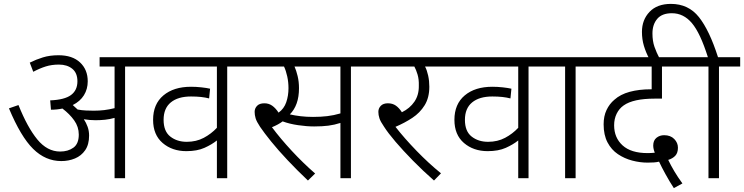

<svg xmlns="http://www.w3.org/2000/svg" viewBox="-20 -916 3825 987"><path d="M438 -219Q438 -173 418 -144Q398 -115 365.5 -101.5Q333 -88 295 -88Q214 -88 150.5 -150.5Q87 -213 26 -359L75 -376Q121 -261 172 -199Q223 -137 289 -137Q330 -137 357.5 -157Q385 -177 385 -224Q385 -264 361.5 -297Q338 -330 301 -358Q273 -352 242 -352L238 -400Q312 -403 345 -427.5Q378 -452 378 -498Q378 -541 351.5 -562.5Q325 -584 283 -584Q246 -584 215.5 -574.5Q185 -565 151 -547L133 -594Q165 -610 200.5 -621Q236 -632 281 -632Q352 -632 391.5 -595Q431 -558 431 -498Q431 -458 411.5 -426.5Q392 -395 354 -376Q367 -365 379 -353Q400 -349 421 -348Q442 -347 462 -347Q490 -347 515.5 -350Q541 -353 569 -360V-574H492V-622H732V-574H623V0H569V-310Q544 -303 520 -300.5Q496 -298 471 -298Q442 -298 411 -303Q423 -285 430.5 -264Q438 -243 438 -219Z M1257 -574H1148V0H1095V-194Q1069 -173 1031 -156Q993 -139 938 -139Q865 -139 816 -181Q767 -223 767 -300Q767 -381 820 -425.5Q873 -470 962 -470Q988 -470 1015.5 -467Q1043 -464 1060 -460L1055 -410Q1036 -415 1013.5 -417.5Q991 -420 962 -420Q895 -420 858 -389.5Q821 -359 821 -300Q821 -241 855.5 -214Q890 -187 940 -187Q989 -187 1027.5 -207.5Q1066 -228 1095 -259V-574H717V-622H1257Z M1784 -574V0H1730V-284Q1699 -274 1668 -270Q1637 -266 1595 -266Q1557 -266 1512.5 -272.5Q1468 -279 1433 -292Q1410 -275 1378 -262Q1422 -203 1480 -140.5Q1538 -78 1600 -24L1563 12Q1507 -41 1458.5 -92.5Q1410 -144 1374 -188.5Q1338 -233 1317 -264Q1299 -291 1294 -308Q1289 -325 1289 -341Q1289 -359 1301.5 -372Q1314 -385 1339 -385Q1362 -385 1379.5 -372.5Q1397 -360 1412 -337Q1440 -357 1451.5 -390.5Q1463 -424 1463 -463Q1463 -494 1456.5 -523.5Q1450 -553 1440 -574H1242V-622H1893V-574ZM1589 -315Q1629 -315 1662.5 -319Q1696 -323 1730 -333V-574H1494Q1503 -554 1510 -525Q1517 -496 1517 -463Q1517 -418 1505 -384.5Q1493 -351 1470 -328Q1496 -322 1526 -318.5Q1556 -315 1589 -315Z M2247 -25 2211 12Q2153 -39 2102.5 -90.5Q2052 -142 2013.5 -187Q1975 -232 1954 -265Q1936 -291 1930.5 -308Q1925 -325 1925 -341Q1925 -359 1937.5 -372Q1950 -385 1974 -385Q1998 -385 2015 -373Q2032 -361 2046 -339Q2087 -359 2110.5 -393.5Q2134 -428 2133 -476Q2134 -508 2126.5 -533Q2119 -558 2110 -574H1878V-622H2281V-574H2165Q2175 -555 2181 -527.5Q2187 -500 2187 -470Q2187 -414 2163 -375Q2139 -336 2099.5 -310Q2060 -284 2013 -264Q2059 -205 2121.5 -140.5Q2184 -76 2247 -25Z M2806 -574H2697V0H2644V-194Q2618 -173 2580 -156Q2542 -139 2487 -139Q2414 -139 2365 -181Q2316 -223 2316 -300Q2316 -381 2369 -425.5Q2422 -470 2511 -470Q2537 -470 2564.5 -467Q2592 -464 2609 -460L2604 -410Q2585 -415 2562.5 -417.5Q2540 -420 2511 -420Q2444 -420 2407 -389.5Q2370 -359 2370 -300Q2370 -241 2404.5 -214Q2439 -187 2489 -187Q2538 -187 2576.5 -207.5Q2615 -228 2644 -259V-574H2266V-622H2806Z M2939 -574V0H2885V-574H2791V-622H3048V-574Z M3444 51Q3423 19 3402 -19Q3381 -57 3368 -85Q3356 -82 3341.5 -81Q3327 -80 3309 -80Q3270 -80 3230 -90.5Q3190 -101 3156.5 -123.5Q3123 -146 3103 -184Q3083 -222 3083 -277Q3083 -319 3098 -350.5Q3113 -382 3138 -403Q3169 -431 3217 -444Q3265 -457 3326 -457H3330V-574H3033V-622H3542V-574H3383V-409H3346Q3235 -409 3186 -374Q3163 -358 3150 -331.5Q3137 -305 3137 -272Q3137 -208 3180.5 -168.5Q3224 -129 3309 -129Q3318 -129 3327 -129.5Q3336 -130 3346 -131Q3338 -151 3338 -168Q3338 -194 3354.5 -207.5Q3371 -221 3394 -221Q3427 -221 3446 -201.5Q3465 -182 3465 -157Q3465 -130 3451.5 -115.5Q3438 -101 3415 -94Q3429 -65 3446.5 -35.5Q3464 -6 3488 27Z M3622 -574H3528V-622H3619Q3580 -746 3537 -797Q3494 -848 3434 -848Q3383 -848 3358.5 -819Q3334 -790 3334 -744Q3334 -705 3344.5 -675Q3355 -645 3371 -615H3317Q3300 -647 3290 -680.5Q3280 -714 3280 -752Q3280 -814 3319 -855Q3358 -896 3429 -896Q3519 -896 3573 -828Q3627 -760 3671 -622H3785V-574H3676V0H3622Z"/></svg>

Font: RS Noto Sans Light
Style: Regular
Weight: 300
Designer: Monotype Design Team
Foundry: Monotype Imaging Inc.
Version: Version 3.10